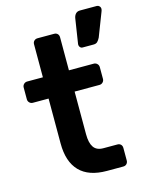

<svg xmlns="http://www.w3.org/2000/svg" viewBox="-118 -860 716 933"><g transform="rotate(-15 240.0 -393.5)"><path d="M302 0Q211 0 165 -47.5Q119 -95 119 -187V-413H40Q30 -413 23 -420Q16 -427 16 -437V-496Q16 -506 23 -513Q30 -520 40 -520H119V-686Q119 -697 126 -703.5Q133 -710 143 -710H226Q237 -710 243.5 -703.5Q250 -697 250 -686V-520H375Q385 -520 392 -513Q399 -506 399 -496V-437Q399 -427 392 -420Q385 -413 375 -413H250V-198Q250 -155 265 -133Q280 -111 314 -111H384Q395 -111 401.5 -104.5Q408 -98 408 -87V-24Q408 -14 401.5 -7Q395 0 384 0ZM343 -610Q335 -610 330 -616.5Q325 -623 326 -632L345 -755Q347 -769 355 -778Q363 -787 377 -787H462Q469 -787 474.5 -781.5Q480 -776 480 -768Q480 -762 477 -755L431 -636Q425 -624 418 -617Q411 -610 398 -610Z"/></g></svg>

Font: Rubik AZ
Style: Regular
Weight: 500
Designer: Hubert and Fischer
Foundry: Hubert & Fischer
Version: Version 2.000